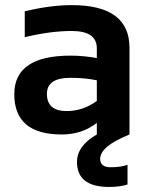

<svg xmlns="http://www.w3.org/2000/svg" viewBox="-20 -533 594 761"><path d="M259.3 -224.6Q166 -224.6 166 -161.1Q166 -92.8 244.1 -92.8Q308.6 -92.8 363.8 -132.8V-214.8Q314.9 -224.6 259.3 -224.6ZM363.8 0V-45.9Q305.2 0 224.6 0Q36.6 0 36.6 -159.7Q36.6 -312.5 259.3 -312.5Q311.5 -312.5 363.8 -302.7V-341.3Q363.8 -410.2 264.6 -410.2Q180.7 -410.2 78.1 -385.7V-488.3Q180.7 -512.7 264.6 -512.7Q493.2 -512.7 493.2 -343.8V0Q377 46.9 377 96.7Q377 129.9 418.5 129.9Q460 129.9 485.4 120.1V198.2Q455.6 208 412.6 208Q285.2 208 285.2 108.9Q285.2 44.9 363.8 0Z"/></svg>

Font: SansationBold
Style: Bold
Weight: 700
Designer: Bernd Montag
Version: Version 1.301